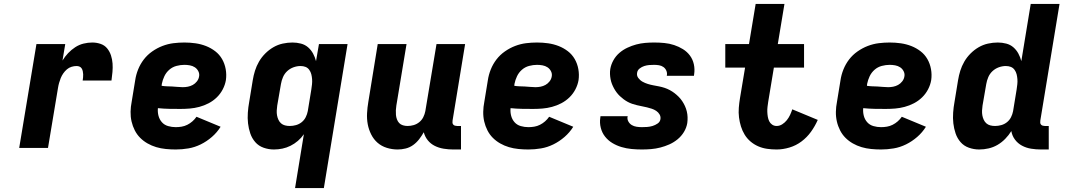

<svg xmlns="http://www.w3.org/2000/svg" viewBox="-20 -755 5440 980"><path d="M78 0 166 -530H313L299 -446Q311 -466 327.5 -483.5Q344 -501 364 -514Q384 -527 406.5 -532.5Q429 -538 451 -538Q473 -538 493.5 -531Q514 -524 527 -508Q540 -492 546.5 -472Q553 -452 554.5 -431Q556 -410 554 -387.5Q552 -365 549 -344H402Q403 -352 404 -360Q405 -368 404.5 -376Q404 -384 402.5 -391.5Q401 -399 397 -405.5Q393 -412 386 -415Q379 -418 371 -418Q358 -418 345 -414Q332 -410 321.5 -401Q311 -392 303 -380.5Q295 -369 290 -356.5Q285 -344 281.5 -331.5Q278 -319 276 -306L225 0Z M877 8Q852 8 826.5 5.5Q801 3 777.5 -4Q754 -11 733 -23Q712 -35 695.5 -51.5Q679 -68 668 -89.5Q657 -111 651.5 -135Q646 -159 646.5 -184.5Q647 -210 652 -235L670 -345Q674 -373 685 -400.5Q696 -428 714 -451.5Q732 -475 757 -492.5Q782 -510 809.5 -520.5Q837 -531 865 -534.5Q893 -538 921 -538Q950 -538 978 -534Q1006 -530 1031.5 -520Q1057 -510 1078.5 -493.5Q1100 -477 1113.5 -453.5Q1127 -430 1132 -402Q1137 -374 1133 -346Q1129 -322 1117 -299Q1105 -276 1086.5 -258Q1068 -240 1045 -228Q1022 -216 997.5 -209.5Q973 -203 949 -201Q925 -199 901 -199Q872 -199 843.5 -199.5Q815 -200 786 -203Q784 -183 789 -164Q794 -145 806.5 -131Q819 -117 838 -111.5Q857 -106 877 -106Q892 -106 907 -108.5Q922 -111 936 -118Q950 -125 962 -135.5Q974 -146 983 -159L1106 -108Q1088 -79 1061.5 -56Q1035 -33 1004.5 -18Q974 -3 941.5 2.5Q909 8 877 8ZM913 -310Q926 -310 939 -312.5Q952 -315 964 -321.5Q976 -328 985 -339.5Q994 -351 996 -364Q999 -378 992.5 -391Q986 -404 974.5 -411.5Q963 -419 949 -421.5Q935 -424 921 -424Q901 -424 880.5 -418.5Q860 -413 844 -399Q828 -385 819 -366Q810 -347 806 -327L805 -317Q818 -315 831.5 -314.5Q845 -314 858.5 -313.5Q872 -313 885.5 -311.5Q899 -310 913 -310Z M1486 205 1531 -70Q1531 -70 1531 -70Q1531 -70 1531 -70Q1518 -51 1500.5 -36Q1483 -21 1463 -11Q1443 -1 1421.5 3.5Q1400 8 1378 8Q1351 8 1325.5 -1Q1300 -10 1283 -29.5Q1266 -49 1257.5 -74Q1249 -99 1246 -125.5Q1243 -152 1245 -180Q1247 -208 1252 -235L1270 -345Q1274 -370 1281.5 -394Q1289 -418 1302 -440.5Q1315 -463 1334 -482Q1353 -501 1375.5 -514Q1398 -527 1423 -532.5Q1448 -538 1473 -538Q1495 -538 1516 -532.5Q1537 -527 1552.5 -513.5Q1568 -500 1578 -481.5Q1588 -463 1593 -443L1608 -530H1754L1633 205ZM1459 -112Q1475 -112 1491 -116.5Q1507 -121 1520 -131.5Q1533 -142 1540.5 -157Q1548 -172 1551 -188L1569 -298Q1571 -311 1572.5 -324.5Q1574 -338 1573 -351Q1572 -364 1569 -376Q1566 -388 1558.5 -398.5Q1551 -409 1539.5 -413.5Q1528 -418 1514 -418Q1496 -418 1478 -411.5Q1460 -405 1446 -392Q1432 -379 1424.5 -361.5Q1417 -344 1414 -326L1395 -216Q1393 -203 1392.5 -190.5Q1392 -178 1394 -166.5Q1396 -155 1401 -144Q1406 -133 1414.5 -125.5Q1423 -118 1434.5 -115Q1446 -112 1459 -112Z M2010 8Q1981 8 1954 -0.5Q1927 -9 1907 -26.5Q1887 -44 1874.5 -69Q1862 -94 1857 -121Q1852 -148 1853.5 -177Q1855 -206 1860 -235L1908 -530H2055L2003 -216Q2001 -204 2000.5 -192Q2000 -180 2001 -168.5Q2002 -157 2006 -146Q2010 -135 2017.5 -127Q2025 -119 2036.5 -115.5Q2048 -112 2060 -112Q2076 -112 2091.5 -116.5Q2107 -121 2120 -131.5Q2133 -142 2140.5 -157Q2148 -172 2151 -188L2208 -530H2354L2290 -140Q2289 -134 2289.5 -128.5Q2290 -123 2293.5 -119Q2297 -115 2302.5 -113.5Q2308 -112 2313 -112H2333V8H2293Q2269 8 2244.5 4Q2220 0 2199 -10.5Q2178 -21 2163.5 -39Q2149 -57 2143 -80Q2133 -62 2119.5 -44.5Q2106 -27 2088.5 -14.5Q2071 -2 2050.5 3Q2030 8 2010 8Z M2677 8Q2652 8 2626.5 5.5Q2601 3 2577.5 -4Q2554 -11 2533 -23Q2512 -35 2495.5 -51.5Q2479 -68 2468 -89.5Q2457 -111 2451.5 -135Q2446 -159 2446.5 -184.5Q2447 -210 2452 -235L2470 -345Q2474 -373 2485 -400.5Q2496 -428 2514 -451.5Q2532 -475 2557 -492.5Q2582 -510 2609.5 -520.5Q2637 -531 2665 -534.5Q2693 -538 2721 -538Q2750 -538 2778 -534Q2806 -530 2831.5 -520Q2857 -510 2878.5 -493.5Q2900 -477 2913.5 -453.5Q2927 -430 2932 -402Q2937 -374 2933 -346Q2929 -322 2917 -299Q2905 -276 2886.5 -258Q2868 -240 2845 -228Q2822 -216 2797.5 -209.5Q2773 -203 2749 -201Q2725 -199 2701 -199Q2672 -199 2643.5 -199.5Q2615 -200 2586 -203Q2584 -183 2589 -164Q2594 -145 2606.5 -131Q2619 -117 2638 -111.5Q2657 -106 2677 -106Q2692 -106 2707 -108.5Q2722 -111 2736 -118Q2750 -125 2762 -135.5Q2774 -146 2783 -159L2906 -108Q2888 -79 2861.5 -56Q2835 -33 2804.5 -18Q2774 -3 2741.5 2.5Q2709 8 2677 8ZM2713 -310Q2726 -310 2739 -312.5Q2752 -315 2764 -321.5Q2776 -328 2785 -339.5Q2794 -351 2796 -364Q2799 -378 2792.5 -391Q2786 -404 2774.5 -411.5Q2763 -419 2749 -421.5Q2735 -424 2721 -424Q2701 -424 2680.5 -418.5Q2660 -413 2644 -399Q2628 -385 2619 -366Q2610 -347 2606 -327L2605 -317Q2618 -315 2631.5 -314.5Q2645 -314 2658.5 -313.5Q2672 -313 2685.5 -311.5Q2699 -310 2713 -310Z M3256 8Q3230 8 3203.5 5.5Q3177 3 3152 -4.5Q3127 -12 3105.5 -25Q3084 -38 3068.5 -57.5Q3053 -77 3046.5 -102.5Q3040 -128 3044 -154Q3044 -156 3044.5 -158Q3045 -160 3045 -162H3184Q3184 -161 3184 -160.5Q3184 -160 3183 -159Q3181 -146 3187.5 -134.5Q3194 -123 3205 -116.5Q3216 -110 3229.5 -108Q3243 -106 3256 -106Q3270 -106 3283.5 -107Q3297 -108 3310.5 -112Q3324 -116 3336.5 -124.5Q3349 -133 3351 -147Q3351 -147 3351 -147Q3351 -147 3351 -147Q3353 -160 3346.5 -171Q3340 -182 3329.5 -189Q3319 -196 3307 -200Q3295 -204 3282.5 -207Q3270 -210 3257 -212.5Q3244 -215 3231.5 -218Q3219 -221 3207 -225Q3195 -229 3184 -235Q3173 -241 3163 -248.5Q3153 -256 3144 -264.5Q3135 -273 3127.5 -283Q3120 -293 3114 -304Q3108 -315 3103.5 -326.5Q3099 -338 3096.5 -351Q3094 -364 3093.5 -377Q3093 -390 3095 -403Q3099 -426 3111 -447.5Q3123 -469 3141.5 -485Q3160 -501 3182.5 -511.5Q3205 -522 3227.5 -528Q3250 -534 3273 -536Q3296 -538 3319 -538Q3345 -538 3371 -535.5Q3397 -533 3421 -525Q3445 -517 3466 -504Q3487 -491 3501.5 -471.5Q3516 -452 3521.5 -427Q3527 -402 3523 -376Q3523 -374 3522.5 -372Q3522 -370 3522 -368H3383Q3383 -369 3383.5 -369.5Q3384 -370 3384 -371Q3386 -383 3381 -394.5Q3376 -406 3366 -413Q3356 -420 3343.5 -422Q3331 -424 3319 -424Q3306 -424 3293.5 -423Q3281 -422 3268.5 -418Q3256 -414 3245 -405.5Q3234 -397 3232 -384Q3229 -369 3238 -357Q3247 -345 3259.5 -338Q3272 -331 3286.5 -326.5Q3301 -322 3315 -319.5Q3329 -317 3344 -314Q3359 -311 3372.5 -306.5Q3386 -302 3399 -295Q3412 -288 3423 -279.5Q3434 -271 3444 -261Q3454 -251 3462 -239Q3470 -227 3476 -214Q3482 -201 3485.5 -186.5Q3489 -172 3489.5 -157Q3490 -142 3488 -127Q3484 -103 3471 -81.5Q3458 -60 3438.5 -44Q3419 -28 3396.5 -18Q3374 -8 3350.5 -2Q3327 4 3303.5 6Q3280 8 3256 8Z M3944 8Q3919 8 3895 4.5Q3871 1 3849.5 -8.5Q3828 -18 3810.5 -33Q3793 -48 3781 -67.5Q3769 -87 3762 -109.5Q3755 -132 3752 -156Q3749 -180 3751 -205Q3753 -230 3757 -254L3783 -410H3682V-530H3803L3837 -735H3984L3950 -530H4084V-410H3930L3901 -235Q3899 -222 3897.5 -209.5Q3896 -197 3896.5 -184Q3897 -171 3899 -159Q3901 -147 3906 -136.5Q3911 -126 3921 -119Q3931 -112 3944 -112Q3959 -112 3972.5 -120.5Q3986 -129 3996 -141.5Q4006 -154 4012.5 -168Q4019 -182 4024 -197L4154 -143Q4140 -111 4119.5 -82.5Q4099 -54 4071 -33Q4043 -12 4009.5 -2Q3976 8 3944 8Z M4477 8Q4452 8 4426.5 5.5Q4401 3 4377.5 -4Q4354 -11 4333 -23Q4312 -35 4295.5 -51.5Q4279 -68 4268 -89.5Q4257 -111 4251.5 -135Q4246 -159 4246.5 -184.5Q4247 -210 4252 -235L4270 -345Q4274 -373 4285 -400.5Q4296 -428 4314 -451.5Q4332 -475 4357 -492.5Q4382 -510 4409.5 -520.5Q4437 -531 4465 -534.5Q4493 -538 4521 -538Q4550 -538 4578 -534Q4606 -530 4631.5 -520Q4657 -510 4678.5 -493.5Q4700 -477 4713.5 -453.5Q4727 -430 4732 -402Q4737 -374 4733 -346Q4729 -322 4717 -299Q4705 -276 4686.5 -258Q4668 -240 4645 -228Q4622 -216 4597.5 -209.5Q4573 -203 4549 -201Q4525 -199 4501 -199Q4472 -199 4443.5 -199.5Q4415 -200 4386 -203Q4384 -183 4389 -164Q4394 -145 4406.5 -131Q4419 -117 4438 -111.5Q4457 -106 4477 -106Q4492 -106 4507 -108.5Q4522 -111 4536 -118Q4550 -125 4562 -135.5Q4574 -146 4583 -159L4706 -108Q4688 -79 4661.5 -56Q4635 -33 4604.5 -18Q4574 -3 4541.5 2.5Q4509 8 4477 8ZM4513 -310Q4526 -310 4539 -312.5Q4552 -315 4564 -321.5Q4576 -328 4585 -339.5Q4594 -351 4596 -364Q4599 -378 4592.5 -391Q4586 -404 4574.5 -411.5Q4563 -419 4549 -421.5Q4535 -424 4521 -424Q4501 -424 4480.5 -418.5Q4460 -413 4444 -399Q4428 -385 4419 -366Q4410 -347 4406 -327L4405 -317Q4418 -315 4431.5 -314.5Q4445 -314 4458.5 -313.5Q4472 -313 4485.5 -311.5Q4499 -310 4513 -310Z M4978 8Q4951 8 4925.5 -1Q4900 -10 4883 -29.5Q4866 -49 4857.5 -74Q4849 -99 4846 -125.5Q4843 -152 4845 -180Q4847 -208 4852 -235L4870 -345Q4874 -370 4881.5 -394Q4889 -418 4902 -440.5Q4915 -463 4934 -482Q4953 -501 4975.5 -514Q4998 -527 5023 -532.5Q5048 -538 5073 -538Q5095 -538 5116 -532.5Q5137 -527 5152.5 -513.5Q5168 -500 5178 -481.5Q5188 -463 5193 -443L5241 -735H5388L5290 -140Q5289 -134 5289.5 -128.5Q5290 -123 5293.5 -119Q5297 -115 5302.5 -113.5Q5308 -112 5313 -112H5333V8H5293Q5268 8 5243 4Q5218 0 5196.5 -11.5Q5175 -23 5160.5 -42.5Q5146 -62 5142 -86Q5129 -65 5111 -46.5Q5093 -28 5071.5 -15.5Q5050 -3 5026 2.5Q5002 8 4978 8ZM5059 -112Q5075 -112 5091 -116.5Q5107 -121 5120 -131.5Q5133 -142 5140.5 -157Q5148 -172 5151 -188L5169 -298Q5171 -311 5172.5 -324.5Q5174 -338 5173 -351Q5172 -364 5169 -376Q5166 -388 5158.5 -398.5Q5151 -409 5139.5 -413.5Q5128 -418 5114 -418Q5096 -418 5078 -411.5Q5060 -405 5046 -392Q5032 -379 5024.5 -361.5Q5017 -344 5014 -326L4995 -216Q4993 -203 4992.5 -190.5Q4992 -178 4994 -166.5Q4996 -155 5001 -144Q5006 -133 5014.5 -125.5Q5023 -118 5034.5 -115Q5046 -112 5059 -112Z"/></svg>

Font: Iosevka Curly Heavy Extended
Style: Italic
Weight: 900
Width: 7
Italic angle: -9°
Monospace: yes
Designer: Belleve Invis
Foundry: Belleve Invis
Version: Version 11.1.0; ttfautohint (v1.8.3)